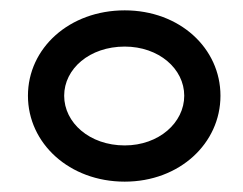

<svg xmlns="http://www.w3.org/2000/svg" viewBox="-20 -711 469 371"><path d="M34 -526C34 -434 114 -360 221 -360C327 -360 406 -434 406 -526C406 -618 327 -691 221 -691C114 -691 34 -618 34 -526ZM104 -526C104 -578 153 -621 221 -621C287 -621 336 -578 336 -526C336 -474 287 -430 221 -430C153 -430 104 -474 104 -526Z"/></svg>

Font: Charger Sport
Style: SeBdExt
Weight: 600
Designer: Jasper
Foundry: Cannot Into Space Fonts
Version: Version 1.1